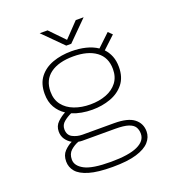

<svg xmlns="http://www.w3.org/2000/svg" viewBox="-155 -795 1019 1121"><g transform="rotate(-20 355.0 -234.0)"><path d="M356.5 -149Q322.5 -149 290.8 -154.8Q259 -160.5 231.5 -172Q206.5 -161 184.5 -143Q162.5 -125 162.5 -97.5Q162.5 -61 190.5 -46.5Q218.5 -32 251.5 -32H447.5Q533 -32 571.2 -2Q609.5 28 609.5 77.5Q609.5 113.5 583.8 142.5Q558 171.5 502 188.5Q446 205.5 353.5 205.5Q261.5 205.5 207.8 189.5Q154 173.5 131 146Q108 118.5 108 83Q108 43.5 130.5 20.2Q153 -3 178 -14.5Q155.5 -27 141.2 -47.8Q127 -68.5 127 -96Q127 -131 150.8 -153.5Q174.5 -176 200 -189Q166 -211 145.5 -246.2Q125 -281.5 125 -331Q125 -394 156 -434Q187 -474 239.5 -493Q292 -512 356.5 -512Q403.5 -512 444.5 -502Q485.5 -492 516.5 -471L594.5 -545L618.5 -521.5L542 -450Q563 -428 574.8 -398.5Q586.5 -369 586.5 -331Q586.5 -267.5 554.5 -227.2Q522.5 -187 470 -168Q417.5 -149 356.5 -149ZM356.5 -182Q411 -182 454.8 -198.8Q498.5 -215.5 524 -248.8Q549.5 -282 549.5 -331Q549.5 -404 498 -442Q446.5 -480 356.5 -480Q265 -480 213.2 -442Q161.5 -404 161.5 -331Q161.5 -282 187.2 -248.8Q213 -215.5 257.2 -198.8Q301.5 -182 356.5 -182ZM143 84Q143 123 190.8 148.5Q238.5 174 353.5 174Q465 174 519.2 149Q573.5 124 573.5 79Q573.5 55 563 37.5Q552.5 20 524.2 10.5Q496 1 442.5 1H239Q226.5 1 214.5 -1.5Q187.5 8.5 165.2 28.2Q143 48 143 84ZM492 -674 371 -553H340L219 -674H268L356 -583L443 -674Z"/></g></svg>

Font: League Mono Thin
Style: Regular
Weight: 100
Width: 6
Designer: Tyler Finck
Foundry: The League of Moveable Type / Tyler Finck
Version: Version 2.300;RELEASE